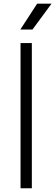

<svg xmlns="http://www.w3.org/2000/svg" viewBox="-20 -1008 296 1028"><path d="M90 0V-777.5H150.5V0ZM89 -850 179 -988.5H256L154 -850Z"/></svg>

Font: Spline Sans Light
Style: Regular
Weight: 300
Designer: Eben Sorkin, Mirko Velimirovic
Foundry: Sorkin Type
Version: Version 1.000; ttfautohint (v1.8.3)